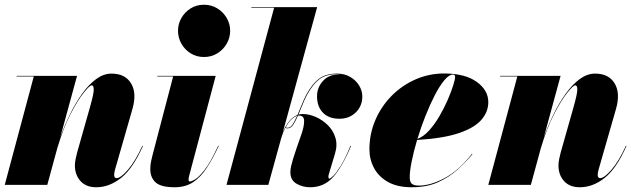

<svg xmlns="http://www.w3.org/2000/svg" viewBox="-20 -780 2663 810"><path d="M122.5 -457.5H50V-460H305L234.5 -201.5Q252.5 -251.5 276 -299.2Q299.5 -347 327.2 -385.5Q355 -424 386.2 -446.8Q417.5 -469.5 450.5 -469.5Q508 -469.5 533 -428.2Q558 -387 538.5 -319.5L465 -63.5Q464 -59.5 462.8 -53.2Q461.5 -47 461.5 -43.5Q461.5 -28.5 471.5 -28.5Q489.5 -28.5 520.5 -64.8Q551.5 -101 580.5 -165L583 -164.5Q541.5 -70 491.5 -30Q441.5 10 386 10Q343 10 319.5 -16.2Q296 -42.5 296 -82Q296 -93.5 299 -109Q302 -124.5 305.5 -137L359.5 -327.5Q376 -386 375.5 -403Q375 -420 367 -420Q358 -420 332.8 -388.2Q307.5 -356.5 277 -297.5Q246.5 -238.5 222 -156L179.5 0H0Z M731 -650Q731 -679 745.2 -704Q759.5 -729 784.2 -744.5Q809 -760 840.5 -760Q872 -760 897 -744.5Q922 -729 936.5 -704Q951 -679 951 -650Q951 -621 936.5 -595.8Q922 -570.5 897 -555Q872 -539.5 840.5 -539.5Q809 -539.5 784.2 -555Q759.5 -570.5 745.2 -595.8Q731 -621 731 -650ZM903 -164.5Q878 -111.5 852.5 -72.2Q827 -33 794.8 -11.5Q762.5 10 716.5 10Q659 10 636.5 -10.5Q614 -31 614 -67Q614 -85.5 618.2 -103.5Q622.5 -121.5 624.5 -129.5L710.5 -457.5H643.5V-460H890L777.5 -36.5Q775.5 -29 775.5 -22Q775.5 -14 782.5 -14Q786 -14 801.8 -22.5Q817.5 -31 842.8 -62.8Q868 -94.5 900.5 -165Z M1461 -164.5Q1425 -78 1386.2 -34Q1347.5 10 1288.5 10Q1257 10 1231 -5Q1205 -20 1205 -53.5Q1205 -66.5 1208.8 -82Q1212.5 -97.5 1216.5 -110L1231 -154.5Q1242 -185 1252.8 -217Q1263.5 -249 1263 -270.8Q1262.5 -292.5 1240.5 -292.5Q1239 -292.5 1237 -292.5Q1227 -268.5 1216.8 -253.5Q1206.5 -238.5 1193.5 -238.5Q1187.5 -238.5 1183.5 -240.5Q1174 -222 1167 -199.5L1112 0H935.5L1136.5 -747.5H1040.5V-750H1318L1173 -221.5Q1185 -250.5 1200.5 -269.2Q1216 -288 1235 -295Q1241 -309 1247.5 -325Q1254 -341 1261 -357.5Q1283.5 -408.5 1315.2 -439Q1347 -469.5 1401.5 -469.5Q1434 -469.5 1458 -455.2Q1482 -441 1495.2 -419Q1508.5 -397 1508.5 -373.5Q1508.5 -332.5 1481 -305.8Q1453.5 -279 1412 -279Q1367 -279 1342.2 -304.8Q1317.5 -330.5 1317.5 -374Q1317.5 -410.5 1342.2 -438.2Q1367 -466 1410.5 -466Q1415 -466 1419.5 -465.5Q1410.5 -467 1401.5 -467Q1348 -467 1317.2 -437.2Q1286.5 -407.5 1264 -357Q1257 -340.5 1250.8 -325.2Q1244.5 -310 1239 -296.5Q1247.5 -299 1257 -299Q1283.5 -299 1311.8 -286.8Q1340 -274.5 1362.8 -252.2Q1385.5 -230 1395 -199Q1404.5 -168 1393 -131L1367 -44.5Q1365.5 -39.5 1365.5 -33.5Q1365.5 -26.5 1371 -26.5Q1373.5 -26.5 1385.8 -38Q1398 -49.5 1417 -79.5Q1436 -109.5 1458.5 -165ZM1193.5 -241Q1205 -241 1214.5 -255.2Q1224 -269.5 1233.5 -291.5Q1222.5 -288.5 1209.5 -276.2Q1196.5 -264 1185 -242.5Q1188 -241 1193.5 -241Z M1708.5 -32.5Q1708.5 -11.5 1718 -4.2Q1727.5 3 1747.5 3Q1795.5 3 1855 -28.2Q1914.5 -59.5 1971 -131L1973 -129.5Q1946 -97 1910.5 -64.8Q1875 -32.5 1827.8 -11.2Q1780.5 10 1717 10Q1656.5 10 1617 -12.2Q1577.5 -34.5 1558 -71Q1538.5 -107.5 1538.5 -150Q1538.5 -215.5 1563.5 -273.5Q1588.5 -331.5 1632.2 -375.8Q1676 -420 1733 -445Q1790 -470 1854 -470Q1942 -470 1991 -434.8Q2040 -399.5 2040 -349Q2040 -307.5 2010.2 -273.8Q1980.5 -240 1914.5 -218Q1848.5 -196 1739.5 -189.5Q1725.5 -142 1717 -100.2Q1708.5 -58.5 1708.5 -32.5ZM1891.5 -465.5Q1874.5 -465.5 1854.5 -441.5Q1834.5 -417.5 1814 -377.8Q1793.5 -338 1774.5 -290Q1755.5 -242 1741 -194Q1767 -203.5 1790.5 -229.8Q1814 -256 1834 -290.2Q1854 -324.5 1868.8 -358.8Q1883.5 -393 1891.8 -419.2Q1900 -445.5 1900 -455Q1900 -465.5 1891.5 -465.5Z M2162.5 -457.5H2090V-460H2345L2274.5 -201.5Q2292.5 -251.5 2316 -299.2Q2339.5 -347 2367.2 -385.5Q2395 -424 2426.2 -446.8Q2457.5 -469.5 2490.5 -469.5Q2548 -469.5 2573 -428.2Q2598 -387 2578.5 -319.5L2505 -63.5Q2504 -59.5 2502.8 -53.2Q2501.5 -47 2501.5 -43.5Q2501.5 -28.5 2511.5 -28.5Q2529.5 -28.5 2560.5 -64.8Q2591.5 -101 2620.5 -165L2623 -164.5Q2581.5 -70 2531.5 -30Q2481.5 10 2426 10Q2383 10 2359.5 -16.2Q2336 -42.5 2336 -82Q2336 -93.5 2339 -109Q2342 -124.5 2345.5 -137L2399.5 -327.5Q2416 -386 2415.5 -403Q2415 -420 2407 -420Q2398 -420 2372.8 -388.2Q2347.5 -356.5 2317 -297.5Q2286.5 -238.5 2262 -156L2219.5 0H2040Z"/></svg>

Font: Bodoni* 72pt Fatface
Style: Italic
Weight: 900
Italic angle: -13°
Version: Version 2.3